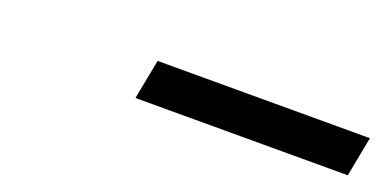

<svg xmlns="http://www.w3.org/2000/svg" viewBox="-19 -1052 708 354"><g transform="rotate(20 335.0 -875.0)"><path d="M253.3 -914.1H669.9L654.9 -835.9H238.3Z"/></g></svg>

Font: Monoid
Style: Italic
Weight: 400
Width: 4
Italic angle: -11°
Monospace: yes
Version: Version 0.61